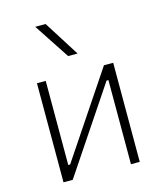

<svg xmlns="http://www.w3.org/2000/svg" viewBox="-117 -882 821 969"><g transform="rotate(-15 293.0 -397.5)"><path d="M93.8 0V-517.6H139.6V-78.1H149.4L443.8 -517.6H492.2V0H446.3V-439.5H436.5L142.1 0ZM281.2 -609.4 159.2 -794.9H213.4L330.6 -609.4Z"/></g></svg>

Font: Caskaydia Cove ExtraLight
Style: Regular
Weight: 200
Monospace: yes
Designer: Aaron Bell
Foundry: Saja Typeworks
Version: Version 4.300; ttfautohint (v1.8.3)